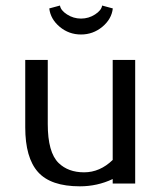

<svg xmlns="http://www.w3.org/2000/svg" viewBox="-20 -653 561 683"><path d="M69.8 0ZM343.3 -633.3 381.3 -623Q377 -585 344 -557.6Q311 -530.3 268.1 -530.3Q225.1 -530.3 192.4 -557.6Q159.7 -585 155.3 -623L193.4 -633.3Q195.8 -616.2 218.5 -601.6Q241.2 -586.9 268.3 -586.9Q295.4 -586.9 318.1 -601.6Q340.8 -616.2 343.3 -633.3ZM380.9 -84V-439.9H460.9V0H380.9V-16.1Q326.2 9.8 264.2 9.8Q160.6 9.8 115.2 -41Q69.8 -91.8 69.8 -200.2V-439.9H149.9V-211.9Q149.9 -110.8 188.5 -73.2Q222.7 -40 279.1 -40Q335.4 -40 380.9 -84Z"/></svg>

Font: Pfennig
Style: Medium
Weight: 500
Version: Version 20120410 ; ttfautohint (v0.8)